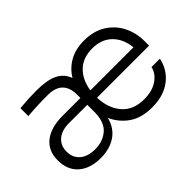

<svg xmlns="http://www.w3.org/2000/svg" viewBox="-87 -829 1129 1129"><g transform="rotate(-45 477.5 -264.0)"><path d="M436 -124Q419 -56 367 -21Q315 14 240 14Q153 14 102 -30.5Q51 -75 51 -156Q51 -235 105 -278Q159 -321 258 -321H405V-347Q405 -469 281 -469Q187 -469 113 -462V-528Q187 -535 252 -535Q339 -535 387.5 -512Q436 -489 455 -437Q486 -488 537 -516.5Q588 -545 659 -545Q738 -545 794 -510Q850 -475 879 -417Q908 -359 908 -292V-253H475Q478 -163 526.5 -106.5Q575 -50 665 -50Q732 -50 775.5 -79.5Q819 -109 829 -154H899Q882 -75 820.5 -29Q759 17 665 17Q577 17 521 -21.5Q465 -60 436 -124ZM254 -46Q316 -46 359 -81.5Q402 -117 405 -195V-264H254Q192 -264 158 -234.5Q124 -205 124 -155Q124 -105 158.5 -75.5Q193 -46 254 -46ZM836 -311Q828 -388 782 -433Q736 -478 659 -478Q582 -478 535.5 -432.5Q489 -387 478 -311Z"/></g></svg>

Font: Sora-SIA Light
Style: Regular
Weight: 300
Designer: Jonathan Barnbrook, Julián Moncada
Foundry: Barnbrook Fonts
Version: Version 2.000